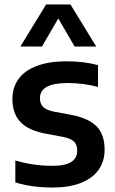

<svg xmlns="http://www.w3.org/2000/svg" viewBox="-20 -828 516 858"><path d="M48.5 -13V-111Q128 -87 213.5 -87Q271.5 -87 298.2 -104.2Q325 -121.5 325 -154.5Q325 -181 311 -195Q297 -209 263 -216L180 -231.5Q104.5 -246.5 70 -284.2Q35.5 -322 35.5 -385.5Q35.5 -436.5 62.2 -474.2Q89 -512 143.5 -533Q198 -554 278.5 -554Q354 -554 418 -537V-439.5Q353.5 -457 282 -457Q158.5 -457 158.5 -389Q158.5 -365 172.2 -350.8Q186 -336.5 219 -329.5L302 -314Q377 -299 412.2 -262.8Q447.5 -226.5 447.5 -159.5Q447.5 -107 420.5 -69Q393.5 -31 341.2 -10.5Q289 10 215 10Q122 10 48.5 -13ZM410 -620H313.5L240.5 -745.5L167.5 -620H71L186 -808H295Z"/></svg>

Font: Encode Sans SemiBold
Style: Regular
Weight: 600
Designer: Multiple Designers
Foundry: Impallari Type
Version: Version 2.000